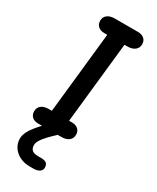

<svg xmlns="http://www.w3.org/2000/svg" viewBox="-320 -1087 1217 1491"><g transform="rotate(30 288.5 -341.0)"><path d="M125.5 0Q90.5 0 70.2 -18.2Q50 -36.5 50 -67.5Q50 -101 74 -120Q98 -139 140 -139H167.5L245 -865H218Q184 -865 163.2 -883.5Q142.5 -902 142.5 -934Q142.5 -966 166.5 -985Q190.5 -1004 232 -1004H440.5Q475.5 -1004 496.2 -985.8Q517 -967.5 517 -936.5Q517 -904.5 492.8 -884.8Q468.5 -865 427.5 -865H399.5L322 -139H348Q383 -139 403.2 -120.8Q423.5 -102.5 423.5 -71.5Q423.5 -38.5 399.5 -19.2Q375.5 0 333.5 0ZM236 321.5Q185 321.5 145.2 302Q105.5 282.5 82.8 248.2Q60 214 60 170Q60 143.5 74.5 112.8Q89 82 120 44.2Q151 6.5 200 -41Q214.5 -55 230.5 -61.2Q246.5 -67.5 267.5 -67.5Q288.5 -67.5 306 -56.2Q323.5 -45 323.5 -31.5Q323.5 -21 312 -10.5Q264.5 32.5 235.5 63.8Q206.5 95 193.2 118.2Q180 141.5 180 160Q180 190.5 197.2 205.2Q214.5 220 250.5 220H280Q312 220 326.8 232.5Q341.5 245 341.5 271.5Q341.5 294.5 321.5 308Q301.5 321.5 267.5 321.5Z"/></g></svg>

Font: Edu SA Hand
Style: Bold
Weight: 700
Designer: Tina and Corey Anderson, Eben Sorkin, Mirko Velimirovic
Foundry: Google for Education
Version: Version 2.000